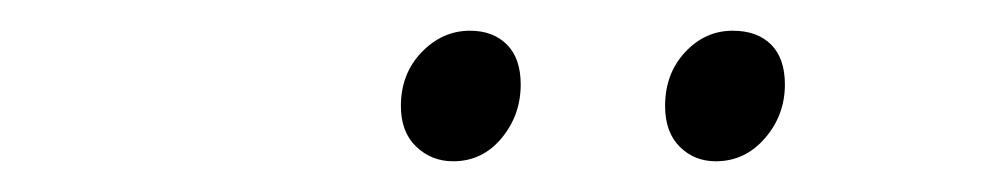

<svg xmlns="http://www.w3.org/2000/svg" viewBox="-20 -703 640 125"><path d="M275 -598Q261 -598 251 -607.5Q241 -617 241 -634Q241 -655 254.5 -669Q268 -683 286 -683Q301 -683 310 -674Q319 -665 319 -648Q319 -628 306.5 -613Q294 -598 275 -598ZM446 -598Q432 -598 422.5 -607.5Q413 -617 413 -634Q413 -655 426 -669Q439 -683 457 -683Q473 -683 482 -674Q491 -665 491 -648Q491 -628 478 -613Q465 -598 446 -598Z"/></svg>

Font: Source Code Pro ExtraLight Light
Style: Italic
Weight: 300
Italic angle: -11°
Monospace: yes
Version: Version 1.016;hotconv 1.0.116;makeotfexe 2.5.65601